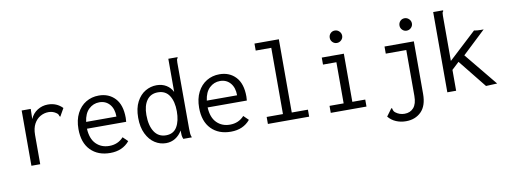

<svg xmlns="http://www.w3.org/2000/svg" viewBox="-66 -1029 4131 1567"><g transform="rotate(-10 2000.0 -245.5)"><path d="M458 -418 426 -362 422 -353 415 -357Q412 -368 408 -374.5Q404 -381 391 -389Q365 -406 332 -406Q296 -406 264 -388Q232 -370 212 -333.5Q192 -297 192 -242V1H119V-457H194L192 -373Q211 -418 250.5 -443Q290 -468 337 -468Q410 -468 458 -418Z M549 -227Q549 -302 577 -356.5Q605 -411 652.5 -439.5Q700 -468 759 -468Q842 -468 893.5 -413Q945 -358 945 -251Q945 -240 943 -218H618Q622 -134 665 -91Q708 -48 774 -48Q846 -48 892 -99L932 -60Q874 10 772 10Q670 10 609.5 -52Q549 -114 549 -227ZM872 -274Q872 -338 839.5 -375.5Q807 -413 754 -413Q704 -413 667 -378Q630 -343 621 -274Z M1045 -233Q1045 -312 1073 -365Q1101 -418 1145 -443.5Q1189 -469 1238 -469Q1284 -469 1318.5 -448Q1353 -427 1371 -390V-665H1447V-658Q1441 -652 1439.5 -645Q1438 -638 1438 -621L1439 -71Q1439 -47 1440.5 -31.5Q1442 -16 1449 0H1378Q1371 -16 1369.5 -31.5Q1368 -47 1368 -71Q1346 -33 1311.5 -11.5Q1277 10 1234 10Q1185 10 1142 -17.5Q1099 -45 1072 -100Q1045 -155 1045 -233ZM1365 -231Q1365 -312 1333.5 -361Q1302 -410 1239 -410Q1179 -410 1147 -365.5Q1115 -321 1115 -244Q1115 -156 1148.5 -104.5Q1182 -53 1245 -53Q1307 -53 1336 -102Q1365 -151 1365 -231Z M1549 -227Q1549 -302 1577 -356.5Q1605 -411 1652.5 -439.5Q1700 -468 1759 -468Q1842 -468 1893.5 -413Q1945 -358 1945 -251Q1945 -240 1943 -218H1618Q1622 -134 1665 -91Q1708 -48 1774 -48Q1846 -48 1892 -99L1932 -60Q1874 10 1772 10Q1670 10 1609.5 -52Q1549 -114 1549 -227ZM1872 -274Q1872 -338 1839.5 -375.5Q1807 -413 1754 -413Q1704 -413 1667 -378Q1630 -343 1621 -274Z M2079 -58H2214V-607H2085V-665H2287V-58H2421V0H2079Z M2600 -58H2717V-399H2606V-457H2789V-58H2896V0H2600ZM2698 -604Q2698 -626 2712.5 -641Q2727 -656 2749 -656Q2770 -656 2785.5 -640.5Q2801 -625 2801 -604Q2801 -583 2785.5 -568Q2770 -553 2749 -553Q2728 -553 2713 -568Q2698 -583 2698 -604Z M3048 110 3088 56 3094 48 3100 52Q3100 54 3101.5 60.5Q3103 67 3107 74Q3111 81 3119 87Q3151 112 3193 112Q3240 112 3268 80Q3296 48 3296 -18V-398H3126V-457H3369V-22Q3369 77 3320 125.5Q3271 174 3194 174Q3150 174 3112 158Q3074 142 3048 110ZM3276 -604Q3276 -626 3290.5 -641Q3305 -656 3327 -656Q3348 -656 3363.5 -640.5Q3379 -625 3379 -604Q3379 -583 3363.5 -568Q3348 -553 3327 -553Q3306 -553 3291 -568Q3276 -583 3276 -604Z M3699 -229 3639 -173V0H3566V-665H3648V-658Q3642 -652 3640.5 -645Q3639 -638 3639 -621V-247L3868 -459Q3893 -454 3921 -454H3947L3755 -273L3979 0L3886 4Z"/></g></svg>

Font: Vazir Code FD
Style: Code-FD
Weight: 400
Foundry: DejaVu fonts team - Redesigned by Saber Rastikerdar
Version: Version 1.1.2